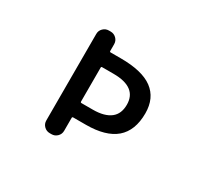

<svg xmlns="http://www.w3.org/2000/svg" viewBox="-144 -983 1288 1190"><g transform="rotate(30 500.0 -388.0)"><path d="M324.2 -20.5Q300.8 -20.5 283.7 -37.1Q266.6 -53.7 266.6 -78.1V-697.3Q266.6 -721.7 283.7 -738.3Q300.8 -754.9 324.2 -754.9H336.9Q360.4 -754.9 377.4 -738.3Q394.5 -721.7 394.5 -697.3V-649.4Q394.5 -642.6 401.4 -642.6H473.6Q627 -642.6 701.2 -587.9Q776.4 -532.2 776.4 -422.9Q776.4 -299.8 705.1 -238.3Q633.8 -177.7 492.2 -177.7H401.4Q394.5 -177.7 394.5 -169.9V-78.1Q394.5 -53.7 377.4 -37.1Q360.4 -20.5 336.9 -20.5ZM482.4 -280.3Q566.4 -280.3 609.4 -314.5Q650.4 -346.7 650.4 -412.1Q650.4 -473.6 609.4 -504.9Q567.4 -537.1 482.4 -537.1H401.4Q394.5 -537.1 394.5 -530.3V-288.1Q394.5 -280.3 401.4 -280.3Z"/></g></svg>

Font: Rounded Mgen+ 2m medium
Style: Regular
Weight: 500
Designer: [Source Han Sans]
Ryoko NISHIZUKA  (kana & ideographs); Paul D. Hunt (Latin, Greek & Cyrillic); Wenlong ZHANG  (bopomofo
Version: Version 1.059.20150602